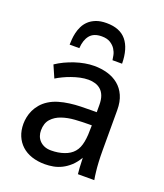

<svg xmlns="http://www.w3.org/2000/svg" viewBox="-135 -809 777 909"><g transform="rotate(20 253.5 -355.0)"><path d="M75.2 -448.7Q94.7 -461.9 117.4 -472.7Q140.1 -483.4 164.3 -491.5Q188.5 -499.5 212.9 -503.9Q237.3 -508.3 260.3 -508.3Q295.4 -508.3 326.9 -499.3Q358.4 -490.2 382.1 -470.9Q405.8 -451.7 419.4 -421.4Q433.1 -391.1 433.1 -348.1V-147Q433.1 -113.8 434.6 -86.9Q436 -60.1 438.5 -40.5Q440.9 -17.6 444.3 0H361.8Q360.4 -8.3 359.1 -30.8Q357.9 -53.2 356.9 -81.1Q340.8 -53.7 321.8 -36.4Q302.7 -19 282.2 -8.8Q261.7 1.5 240.2 5.4Q218.8 9.3 197.8 9.3Q161.1 9.3 131.3 -0.7Q101.6 -10.7 80.8 -29.8Q60.1 -48.8 48.8 -75.7Q37.6 -102.5 37.6 -136.2Q37.6 -152.3 41.3 -170.4Q44.9 -188.5 53.2 -206.1Q61.5 -223.6 75.2 -239.7Q88.9 -255.9 108.9 -268.6Q130.4 -282.2 156.2 -289.8Q182.1 -297.4 209.7 -301Q237.3 -304.7 265.1 -305.4Q293 -306.2 318.8 -306.2H345.2V-342.3Q345.2 -369.1 338.4 -387.5Q331.5 -405.8 319.3 -416.7Q307.1 -427.7 291 -432.6Q274.9 -437.5 256.8 -437.5Q236.8 -437.5 215.3 -432.9Q193.8 -428.2 173.3 -420.9Q152.8 -413.6 134.5 -404.8Q116.2 -396 102.1 -387.2ZM315.4 -102.5Q324.7 -113.3 330.3 -126.5Q335.9 -139.6 339.1 -156.2Q342.3 -172.9 343.5 -193.4Q344.7 -213.9 344.7 -239.7H330.6Q296.9 -239.7 261 -237.3Q225.1 -234.9 195.1 -224.6Q165 -214.4 145.8 -193.1Q126.5 -171.9 126.5 -134.8Q126.5 -121.1 130.9 -108.2Q135.3 -95.2 144.8 -85Q154.3 -74.7 168.7 -68.4Q183.1 -62 203.6 -62Q238.8 -62 268.6 -72.3Q298.3 -82.5 315.4 -102.5ZM115.2 -563Q115.2 -573.7 116.5 -589.6Q117.7 -605.5 121.6 -622.8Q125.5 -640.1 133.8 -657.2Q142.1 -674.3 156.5 -688Q170.9 -701.7 192.6 -710.2Q214.4 -718.8 245.6 -718.8Q313 -718.8 345.7 -679Q378.4 -639.2 379.4 -563H331.1Q330.1 -572.3 326.9 -587.4Q323.7 -602.5 314.7 -616.7Q305.7 -630.9 289.1 -641.4Q272.5 -651.9 245.6 -651.9Q205.1 -651.9 185.8 -628.2Q166.5 -604.5 164.1 -563Z"/></g></svg>

Font: Shanti
Style: Regular
Weight: 400
Designer: vernon adams
Foundry: vernon adams
Version: Version 1.000